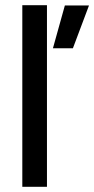

<svg xmlns="http://www.w3.org/2000/svg" viewBox="-20 -720 363 740"><path d="M66 0V-700H161V0ZM184 -534 230 -699H323L261 -534Z"/></svg>

Font: Figtree Medium
Style: Regular
Weight: 500
Designer: Erik Kennedy
Foundry: Erik Kennedy
Version: Version 2.001; ttfautohint (v1.8.4.7-5d5b);gftools[0.9.27]